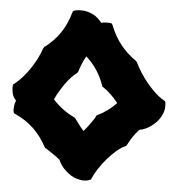

<svg xmlns="http://www.w3.org/2000/svg" viewBox="-58 -774 769 829"><g transform="rotate(5 326.0 -359.5)"><path d="M657.2 -360.8Q657.2 -359.9 657.7 -356Q658.2 -352.1 658.2 -345.2Q658.2 -337.9 656.7 -328.6Q655.3 -319.3 650.6 -308.6Q646 -297.9 637.5 -285.9Q628.9 -273.9 615.2 -262.2Q597.7 -248 582.3 -241.2Q566.9 -234.4 555.2 -232.9Q541 -217.3 529.3 -200Q517.6 -182.6 507.8 -163.1L503.9 -158.2Q485.4 -150.9 465.1 -133.5Q444.8 -116.2 426 -94.5Q407.2 -72.8 391.8 -49.3Q376.5 -25.9 368.2 -5.9L366.2 -1L360.8 1Q359.9 2 353 3.9Q346.2 5.9 334 5.9Q319.8 5.9 300 -0.5Q280.3 -6.8 257.8 -26.9Q243.7 -39.1 235.6 -51.3Q227.5 -63.5 223.1 -74.2Q208 -86.9 192.1 -97.2Q176.3 -107.4 161.1 -118.2L157.2 -119.1L154.8 -123Q130.9 -168.5 96.4 -201.2Q62 -233.9 15.1 -254.9L9.8 -257.8L7.8 -264.2Q7.3 -265.1 7.3 -267.1Q6.8 -269 6.8 -274.9Q6.8 -281.2 8.1 -290.5Q9.3 -299.8 14.2 -312Q0.5 -327.6 -2.7 -342.3Q-5.9 -356.9 -5.9 -366.2Q-5.9 -370.6 -5.4 -373.3Q-4.9 -376 -4.9 -377L-3.9 -381.8L0 -383.8Q16.6 -396.5 33.4 -415.3Q50.3 -434.1 64.9 -455.6Q79.6 -477.1 91.6 -500.5Q103.5 -523.9 110.8 -545.9L115.2 -553.2Q156.7 -584 183.1 -623.5Q209.5 -663.1 223.1 -711.9L225.1 -717.8L231 -721.2Q231.9 -721.2 239 -723.1Q246.1 -725.1 257.8 -725.1Q275.4 -725.1 289.8 -721.2Q304.2 -717.3 315.4 -710.9Q326.7 -704.6 335.4 -696.3Q344.2 -688 351.1 -679.2Q364.3 -682.1 375 -682.1Q382.3 -682.1 386.7 -681.6Q391.1 -681.2 392.1 -681.2L397.9 -679.2L400.9 -672.9Q419.4 -626 447.5 -590.6Q475.6 -555.2 514.2 -528.8L519 -523.9Q529.3 -502.4 543.2 -480.5Q557.1 -458.5 573.7 -438Q590.3 -417.5 609.6 -399.4Q628.9 -381.3 650.9 -368.2L654.8 -366.2ZM383.8 -402.8 379.9 -404.8 378.9 -409.2Q366.2 -445.3 346.7 -475.1Q327.1 -504.9 299.8 -528.8Q291 -513.2 283.7 -496.1Q276.4 -479 271 -460.9L268.1 -455.1Q254.9 -445.8 241.9 -431.9Q229 -418 217.3 -401.4Q205.6 -384.8 195.1 -366.9Q184.6 -349.1 176.8 -332Q217.8 -286.6 271 -262.2L275.9 -257.8Q285.2 -246.1 294.4 -232.9Q303.7 -219.7 315.9 -207Q328.1 -221.2 339.1 -236.1Q350.1 -251 359.9 -266.1Q361.3 -268.6 362.1 -270.5Q362.8 -272.5 363.8 -274.9L366.2 -278.8L370.1 -280.8Q417 -303.7 450.2 -339.8Q435.1 -358.9 418.2 -375.2Q401.4 -391.6 383.8 -402.8Z"/></g></svg>

Font: Hanalei Fill
Style: Regular
Weight: 400
Version: Version 1.000